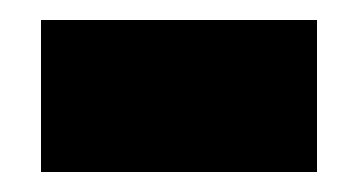

<svg xmlns="http://www.w3.org/2000/svg" viewBox="-20 -364 358 192"><path d="M21 -192V-344H297V-192Z"/></svg>

Font: Noto Sans Myanmar Black
Style: Regular
Weight: 900
Designer: Monotype Design Team
Foundry: Monotype Imaging Inc.
Version: Version 2.107; ttfautohint (v1.8.4.7-5d5b)